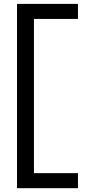

<svg xmlns="http://www.w3.org/2000/svg" viewBox="-20 -821 459 997"><path d="M384.8 -722.7V-800.8H68.4V156.2H384.8V78.1H156.2V-722.7Z"/></svg>

Font: Giphurs SC
Style: Regular
Weight: 400
Version: Version 0.920